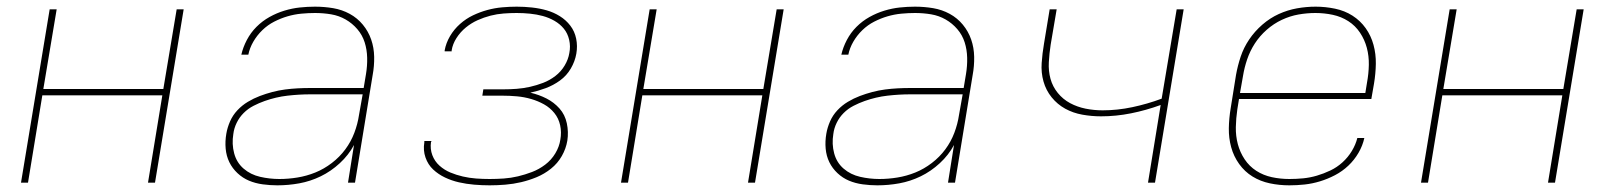

<svg xmlns="http://www.w3.org/2000/svg" viewBox="-20 -548 4840 576"><path d="M43 0 129 -520H150L110 -281H470L510 -520H531L445 0H424L467 -262H107L64 0Z M812 8Q790 8 768 5Q746 2 727 -6Q708 -14 692.5 -28.5Q677 -43 668 -61.5Q659 -80 657 -102Q655 -124 659 -147Q662 -165 670 -183.5Q678 -202 692 -217Q706 -232 723.5 -242.5Q741 -253 759.5 -260Q778 -267 797 -272Q816 -277 835 -279.5Q854 -282 873 -283Q892 -284 911 -284H1071L1078 -326Q1082 -350 1081.5 -374.5Q1081 -399 1074 -421Q1067 -443 1052 -460.5Q1037 -478 1017 -489.5Q997 -501 973.5 -505Q950 -509 925 -509Q905 -509 884 -507Q863 -505 842.5 -499Q822 -493 802.5 -483Q783 -473 767 -457.5Q751 -442 740 -423Q729 -404 725 -384H704Q709 -406 720.5 -428Q732 -450 749.5 -467.5Q767 -485 788.5 -497Q810 -509 833 -516Q856 -523 879 -525.5Q902 -528 925 -528Q953 -528 979.5 -523.5Q1006 -519 1029 -506.5Q1052 -494 1068.5 -474Q1085 -454 1093.5 -429.5Q1102 -405 1102.5 -377.5Q1103 -350 1098 -323L1045 0H1024L1042 -113Q1026 -83 999.5 -58.5Q973 -34 942 -19Q911 -4 878 2Q845 8 812 8ZM818 -11Q845 -11 872.5 -15.5Q900 -20 926 -30.5Q952 -41 975.5 -59Q999 -77 1016 -100Q1033 -123 1043 -149.5Q1053 -176 1057 -203L1068 -265H911Q894 -265 877 -264Q860 -263 842.5 -261Q825 -259 808 -255Q791 -251 774 -245Q757 -239 740.5 -230.5Q724 -222 711 -209Q698 -196 690 -179.5Q682 -163 680 -146Q675 -116 682.5 -88Q690 -60 711 -42Q732 -24 760.5 -17.5Q789 -11 818 -11Z M1449 8Q1426 8 1402.5 6Q1379 4 1357 -1Q1335 -6 1315 -15.5Q1295 -25 1279.5 -39.5Q1264 -54 1256.5 -75.5Q1249 -97 1253 -121Q1253 -122 1253 -123Q1253 -124 1253 -125H1274Q1274 -124 1274 -123Q1274 -122 1273 -122Q1270 -101 1277 -82.5Q1284 -64 1298.5 -51Q1313 -38 1331 -30.5Q1349 -23 1368.5 -18.5Q1388 -14 1408 -12.5Q1428 -11 1449 -11Q1470 -11 1491.5 -12.5Q1513 -14 1534 -19Q1555 -24 1576 -32Q1597 -40 1615.5 -54Q1634 -68 1646 -88Q1658 -108 1661 -129Q1665 -151 1660.5 -172Q1656 -193 1643 -209Q1630 -225 1612 -235Q1594 -245 1573.5 -251Q1553 -257 1531 -259Q1509 -261 1487 -261H1427L1430 -280H1490Q1510 -280 1530 -281.5Q1550 -283 1570 -287.5Q1590 -292 1609.5 -299.5Q1629 -307 1646 -320Q1663 -333 1674 -351.5Q1685 -370 1688 -389Q1692 -409 1687.5 -428.5Q1683 -448 1671.5 -462Q1660 -476 1643.5 -485.5Q1627 -495 1608.5 -500Q1590 -505 1570 -507Q1550 -509 1530 -509Q1511 -509 1491 -507.5Q1471 -506 1451.5 -501Q1432 -496 1413 -487.5Q1394 -479 1377.5 -465.5Q1361 -452 1349.5 -434Q1338 -416 1335 -397Q1335 -396 1335 -395.5Q1335 -395 1335 -394H1314Q1314 -395 1314 -396Q1314 -397 1314 -397Q1318 -419 1330 -439.5Q1342 -460 1360 -476Q1378 -492 1399 -502Q1420 -512 1442 -518Q1464 -524 1486.5 -526Q1509 -528 1530 -528Q1553 -528 1576 -525.5Q1599 -523 1620 -517Q1641 -511 1659.5 -499.5Q1678 -488 1691 -471Q1704 -454 1708.5 -432Q1713 -410 1709 -387Q1705 -364 1692.5 -342.5Q1680 -321 1660 -306.5Q1640 -292 1617 -283.5Q1594 -275 1571 -270Q1597 -264 1619.5 -252.5Q1642 -241 1658.5 -222.5Q1675 -204 1680.5 -178Q1686 -152 1682 -126Q1678 -102 1665.5 -80Q1653 -58 1633 -42Q1613 -26 1590 -16.5Q1567 -7 1543.5 -1.5Q1520 4 1496 6Q1472 8 1449 8Z M1843 0 1929 -520H1950L1910 -281H2270L2310 -520H2331L2245 0H2224L2267 -262H1907L1864 0Z M2612 8Q2590 8 2568 5Q2546 2 2527 -6Q2508 -14 2492.5 -28.5Q2477 -43 2468 -61.5Q2459 -80 2457 -102Q2455 -124 2459 -147Q2462 -165 2470 -183.5Q2478 -202 2492 -217Q2506 -232 2523.5 -242.5Q2541 -253 2559.5 -260Q2578 -267 2597 -272Q2616 -277 2635 -279.5Q2654 -282 2673 -283Q2692 -284 2711 -284H2871L2878 -326Q2882 -350 2881.5 -374.5Q2881 -399 2874 -421Q2867 -443 2852 -460.5Q2837 -478 2817 -489.5Q2797 -501 2773.5 -505Q2750 -509 2725 -509Q2705 -509 2684 -507Q2663 -505 2642.5 -499Q2622 -493 2602.5 -483Q2583 -473 2567 -457.5Q2551 -442 2540 -423Q2529 -404 2525 -384H2504Q2509 -406 2520.5 -428Q2532 -450 2549.5 -467.5Q2567 -485 2588.5 -497Q2610 -509 2633 -516Q2656 -523 2679 -525.5Q2702 -528 2725 -528Q2753 -528 2779.5 -523.5Q2806 -519 2829 -506.5Q2852 -494 2868.5 -474Q2885 -454 2893.5 -429.5Q2902 -405 2902.5 -377.5Q2903 -350 2898 -323L2845 0H2824L2842 -113Q2826 -83 2799.5 -58.5Q2773 -34 2742 -19Q2711 -4 2678 2Q2645 8 2612 8ZM2618 -11Q2645 -11 2672.5 -15.5Q2700 -20 2726 -30.5Q2752 -41 2775.5 -59Q2799 -77 2816 -100Q2833 -123 2843 -149.5Q2853 -176 2857 -203L2868 -265H2711Q2694 -265 2677 -264Q2660 -263 2642.5 -261Q2625 -259 2608 -255Q2591 -251 2574 -245Q2557 -239 2540.5 -230.5Q2524 -222 2511 -209Q2498 -196 2490 -179.5Q2482 -163 2480 -146Q2475 -116 2482.5 -88Q2490 -60 2511 -42Q2532 -24 2560.5 -17.5Q2589 -11 2618 -11Z M3424 0 3462 -233Q3418 -217 3373 -208Q3328 -199 3283 -199Q3255 -199 3227 -204Q3199 -209 3175.5 -222Q3152 -235 3135 -256Q3118 -277 3110.5 -303.5Q3103 -330 3105 -359Q3107 -388 3112 -417L3129 -520H3150L3132 -414Q3128 -388 3126.5 -361.5Q3125 -335 3131.5 -311.5Q3138 -288 3153.5 -269Q3169 -250 3190.5 -238.5Q3212 -227 3237 -222Q3262 -217 3288 -217Q3332 -217 3377 -226.5Q3422 -236 3465 -252L3510 -520H3531L3445 0Z M3848 8Q3818 8 3789.5 2Q3761 -4 3737.5 -18.5Q3714 -33 3697.5 -56Q3681 -79 3673.5 -106.5Q3666 -134 3666.5 -163.5Q3667 -193 3672 -223L3688 -323Q3693 -351 3702 -378Q3711 -405 3727.5 -429.5Q3744 -454 3767 -474Q3790 -494 3816.5 -506Q3843 -518 3871 -523Q3899 -528 3927 -528Q3956 -528 3985 -522Q4014 -516 4037.5 -501Q4061 -486 4077 -463.5Q4093 -441 4100.5 -413.5Q4108 -386 4107.5 -356.5Q4107 -327 4102 -297L4094 -251H3697L3692 -220Q3688 -193 3687.5 -166.5Q3687 -140 3693.5 -115.5Q3700 -91 3714 -70Q3728 -49 3749 -35.5Q3770 -22 3795.5 -16.5Q3821 -11 3848 -11Q3869 -11 3889.5 -13Q3910 -15 3930.5 -21Q3951 -27 3971 -36.5Q3991 -46 4007.5 -61Q4024 -76 4035.5 -95Q4047 -114 4052 -134H4073Q4068 -111 4055.5 -89.5Q4043 -68 4025 -51Q4007 -34 3985 -22.5Q3963 -11 3940 -4Q3917 3 3894 5.5Q3871 8 3848 8ZM3700 -269H4076L4081 -300Q4086 -327 4086.5 -353.5Q4087 -380 4080.5 -404.5Q4074 -429 4060 -450Q4046 -471 4025 -484.5Q4004 -498 3978.5 -503.5Q3953 -509 3926 -509Q3901 -509 3875.5 -504.5Q3850 -500 3825.5 -488.5Q3801 -477 3780 -458.5Q3759 -440 3744.5 -417.5Q3730 -395 3721.5 -370Q3713 -345 3709 -320Z M4243 0 4329 -520H4350L4310 -281H4670L4710 -520H4731L4645 0H4624L4667 -262H4307L4264 0Z"/></svg>

Font: Iosevka SS04 Th Ex Obl
Style: Regular
Weight: 100
Width: 7
Italic angle: -9°
Monospace: yes
Designer: Belleve Invis
Foundry: Belleve Invis
Version: Version 19.0.0; ttfautohint (v1.8.4)